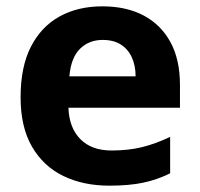

<svg xmlns="http://www.w3.org/2000/svg" viewBox="-20 -576 631 606"><path d="M303 -556Q379 -556 433.5 -527Q488 -498 518 -443Q548 -388 548 -308V-236H196Q198 -173 233.5 -137Q269 -101 332 -101Q385 -101 428 -111.5Q471 -122 517 -144V-29Q477 -9 432.5 0.5Q388 10 325 10Q243 10 180 -20.5Q117 -51 81 -113Q45 -175 45 -269Q45 -365 77.5 -428.5Q110 -492 168 -524Q226 -556 303 -556ZM304 -450Q261 -450 232.5 -422Q204 -394 199 -335H408Q408 -368 396.5 -394Q385 -420 362 -435Q339 -450 304 -450Z"/></svg>

Font: Noto Sans Myanmar
Style: Regular
Weight: 400
Designer: Monotype Design Team
Foundry: Monotype Imaging Inc.
Version: Version 2.107